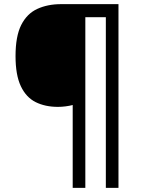

<svg xmlns="http://www.w3.org/2000/svg" viewBox="-20 -780 695 927"><path d="M552 127H491V-697H392V127H331V-273Q316 -269 297 -266.5Q278 -264 260 -264Q198 -264 152 -287Q106 -310 80.5 -364Q55 -418 55 -509Q55 -605 82.5 -659.5Q110 -714 160 -737Q210 -760 275 -760H552Z"/></svg>

Font: Noto Sans Kayah Li Medium
Style: Regular
Weight: 500
Designer: Monotype Design Team, Sérgio Martins
Foundry: Monotype Imaging Inc.
Version: Version 2.002; ttfautohint (v1.8.4.7-5d5b)